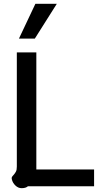

<svg xmlns="http://www.w3.org/2000/svg" viewBox="-20 -974 547 1004"><path d="M42 -36Q40 -43 42 -47.5Q44 -52 50 -58Q59 -68 63.5 -77Q68 -86 68 -103V-700H170V-88H472V0H126Q115 10 93 10Q75 10 60.5 -4Q46 -18 42 -36ZM165 -954H277L162 -772H79Z"/></svg>

Font: Niramit Medium
Style: Regular
Weight: 500
Designer: Katatrad Aksorn Co.,Ltd.
Foundry: Cadson Demak Co.,Ltd.
Version: Version 1.000; ttfautohint (v1.6)